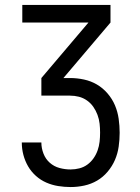

<svg xmlns="http://www.w3.org/2000/svg" viewBox="-20 -540 565 775"><path d="M265 215Q240 215 215 211Q190 207 167 197Q144 187 125 170Q106 153 93.5 131.5Q81 110 74.5 85.5Q68 61 68 36V35H147V36Q147 58 155.5 80Q164 102 181 117Q198 132 220 138Q242 144 265 144Q283 144 300.5 139.5Q318 135 332.5 124.5Q347 114 357.5 99Q368 84 374 67Q380 50 382 32Q384 14 384 -4V-5Q384 -23 382 -41Q380 -59 373.5 -76.5Q367 -94 356.5 -109Q346 -124 331 -134.5Q316 -145 298.5 -149.5Q281 -154 262 -154H147V-225L337 -449H70V-520H426V-449L236 -225H263Q291 -225 319 -219Q347 -213 371 -199Q395 -185 414 -163Q433 -141 444 -115Q455 -89 459 -60.5Q463 -32 463 -4Q463 24 459 52Q455 80 444 105.5Q433 131 414.5 153Q396 175 372 189Q348 203 320.5 209Q293 215 265 215Z"/></svg>

Font: Iosevka Pride
Style: Regular
Weight: 400
Monospace: yes
Designer: Belleve Invis
Foundry: Belleve Invis
Version: Version 30.3.1; ttfautohint (v1.8.4)